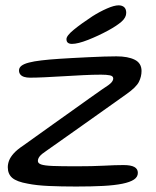

<svg xmlns="http://www.w3.org/2000/svg" viewBox="-20 -670 572 702"><path d="M258 12Q203.5 12 158.5 10Q113.5 8 81.5 1.5Q41.5 -5.5 25 -19.5Q8.5 -33.5 8.5 -58.5Q8.5 -70.5 13.2 -83Q18 -95.5 30.2 -109.2Q42.5 -123 66 -138.5Q84 -151.5 112.8 -172Q141.5 -192.5 175.5 -216.8Q209.5 -241 243.5 -265.2Q277.5 -289.5 306.5 -310.2Q335.5 -331 354.5 -344Q380 -360 387 -368Q394 -376 394 -383Q394 -392 382 -394.5Q370 -397 349.5 -397Q319.5 -397 283.8 -395.2Q248 -393.5 211.5 -391.2Q175 -389 143.2 -387.5Q111.5 -386 89.5 -386Q77.5 -386 68.5 -388.8Q59.5 -391.5 54.5 -397.5Q49.5 -403.5 49.5 -412.5Q49.5 -422.5 58.5 -429.5Q67.5 -436.5 85.8 -441.2Q104 -446 131.5 -449.2Q159 -452.5 197 -455Q215.5 -456.5 243.8 -457.8Q272 -459 302.5 -460.8Q333 -462.5 360.5 -463.2Q388 -464 405.5 -464Q448 -464 472.8 -451.5Q497.5 -439 497.5 -410.5Q497.5 -390 487.8 -370.5Q478 -351 442.5 -326Q410 -303 368.2 -273.2Q326.5 -243.5 284 -213.5Q241.5 -183.5 205.8 -158.2Q170 -133 149.5 -118.5Q132 -107 125.2 -98.5Q118.5 -90 118.5 -81.5Q118.5 -73 130.2 -68.8Q142 -64.5 172.5 -63.2Q203 -62 260 -62Q318 -62 359.8 -64.2Q401.5 -66.5 431.5 -66.5Q458.5 -66.5 471.2 -59.5Q484 -52.5 484 -38Q484 -23 469.8 -13.5Q455.5 -4 427.2 1.8Q399 7.5 356.8 9.8Q314.5 12 258 12ZM243 -509.5Q234 -509.5 228.5 -513.5Q223 -517.5 223 -527Q223 -539.5 250 -561.5Q277 -583.5 318 -610.5Q344 -627 370.8 -638.8Q397.5 -650.5 413.5 -650.5Q426.5 -650.5 434 -643.8Q441.5 -637 441.5 -623Q441.5 -606 424.5 -591Q407.5 -576 375.5 -558.5Q339.5 -539 302 -524.2Q264.5 -509.5 243 -509.5Z"/></svg>

Font: Gluten Light
Style: Regular
Weight: 300
Designer: Tyler Finck
Foundry: Etcetera Type Company
Version: Version 1.300